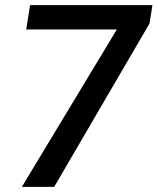

<svg xmlns="http://www.w3.org/2000/svg" viewBox="-20 -731 616 751"><path d="M564.9 -639.2 191.9 0H65.4L437 -615.7H82.5L97.7 -710.9H576.2Z"/></svg>

Font: Roboto Medium
Style: Italic
Weight: 500
Italic angle: -12°
Designer: Google
Version: Version 2.134; 2016